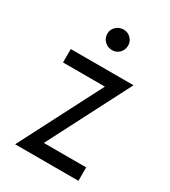

<svg xmlns="http://www.w3.org/2000/svg" viewBox="-177 -804 792 893"><g transform="rotate(30 219.5 -357.5)"><path d="M276.8 -440.9H52V-513H389L161.8 -72.1H389.3V0H49.3ZM163.5 -660.5Q163.5 -682.8 180.1 -698.7Q196.7 -714.6 220.1 -714.6Q242.9 -714.6 259.1 -698.5Q275.2 -682.3 275.2 -660.5Q275.2 -636.6 259.2 -620.5Q243.2 -604.3 220.1 -604.3Q196.7 -604.3 180.1 -620.5Q163.5 -636.6 163.5 -660.5Z"/></g></svg>

Font: Lineal Thin
Style: Regular
Weight: 200
Designer: Created by Frank Adebiaye with contributions from Anton Moglia & Ariel Martín Pérez
Created by Frank ADEBIAYE with FontF
Foundry: Velvetyne Type Foundry
Version: Version 2.000;Glyphs 3.2 (3227)